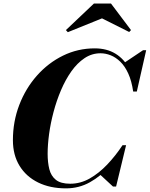

<svg xmlns="http://www.w3.org/2000/svg" viewBox="-20 -1026 824 1056"><path d="M343 10Q255.5 10 189.8 -22.2Q124 -54.5 87.5 -114Q51 -173.5 51 -255Q51 -357.5 86 -448.8Q121 -540 183 -610Q245 -680 326.5 -720Q408 -760 501 -760Q567.5 -760 615.5 -730.5Q663.5 -701 691 -647.5Q718.5 -594 724 -522.5H712.5Q704 -581 685.5 -621.5Q667 -662 641.8 -686.5Q616.5 -711 588.5 -722Q560.5 -733 533 -733Q485 -733 444.8 -706Q404.5 -679 372.2 -633.2Q340 -587.5 315.5 -530Q291 -472.5 274.5 -410.2Q258 -348 250 -288.8Q242 -229.5 242 -180.5Q242 -133 251.2 -95.8Q260.5 -58.5 287.2 -37Q314 -15.5 366 -15.5Q422.5 -15.5 473.2 -44.2Q524 -73 569.5 -120.8Q615 -168.5 654 -227.5H665Q630.5 -166 582.8 -111.8Q535 -57.5 474.8 -23.8Q414.5 10 343 10ZM601.5 0 528 -68Q551 -87 574.8 -111Q598.5 -135 621 -167L654 -227.5H673.5L618.5 0ZM712.5 -522.5 707 -582Q698.5 -612 687.2 -634.5Q676 -657 659.5 -678L767 -750H784L732.5 -522.5ZM353 -849 342.5 -860.5 496.5 -1006.5H590.5L700.5 -860.5L690.5 -850L541 -925Z"/></svg>

Font: Bodoni Moda 11pt ExtraBold
Style: Italic
Weight: 800
Italic angle: -13°
Version: Version 2.004